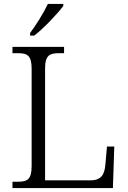

<svg xmlns="http://www.w3.org/2000/svg" viewBox="-20 -951 645 971"><path d="M132 -784V-771H153C201 -807 275 -886 300 -921V-931H222C201 -886 161 -822 132 -784ZM43 0H551L558 -210H521L513 -119C509 -71 494 -39 438 -39H208V-605C208 -672 232 -682 278 -682H304V-714H43V-682H70C117 -682 140 -672 140 -603V-111C140 -42 117 -32 70 -32H43Z"/></svg>

Font: Noto Serif Devanagari Light
Style: Regular
Weight: 300
Designer: Universal Thirst, Indian Type Foundry and the Monotype Design Team
Foundry: Monotype Imaging Inc.
Version: Version 2.004